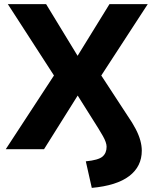

<svg xmlns="http://www.w3.org/2000/svg" viewBox="-20 -725 755 933"><path d="M426 188 397 59Q458 53 478 36Q498 19 498 -12Q498 -22 493.5 -35Q489 -48 480 -64Q471 -80 458 -101L351 -271H364L194 0H8L265 -393V-323L18 -705H204L363 -444H351L512 -705H698L450 -324V-392L599 -164Q624 -128 639.5 -98Q655 -68 662 -42Q669 -16 669 7Q669 84 608 130.5Q547 177 426 188Z"/></svg>

Font: Nunito Sans 8pt ExtraBold
Style: Regular
Weight: 800
Version: Version 3.101;gftools[0.9.27]